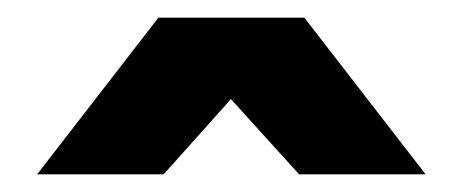

<svg xmlns="http://www.w3.org/2000/svg" viewBox="-20 -968 523 217"><path d="M165 -771H22L159 -948H324L461 -771H318L241 -856Z"/></svg>

Font: Montreal
Style: Bold
Weight: 700
Designer: Julieta Ulanovsky, usr_local_share
Foundry: Julieta Ulanovsky, usr_local_share
Version: Version 2.001